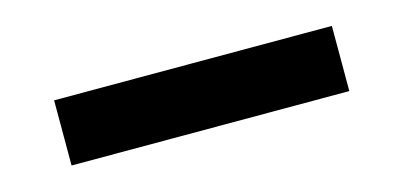

<svg xmlns="http://www.w3.org/2000/svg" viewBox="-28 -461 618 294"><g transform="rotate(-15 280.5 -314.5)"><path d="M501 -366H60.7V-262.7H501Z"/></g></svg>

Font: Estedad VF
Style: Regular
Weight: 100
Designer: Amin Abedi
Version: Version 7.3